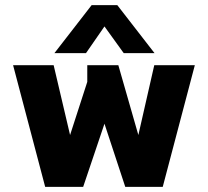

<svg xmlns="http://www.w3.org/2000/svg" viewBox="-20 -728 810 748"><path d="M192 -521 337 -708H437L582 -521H462L387 -625L315 -521ZM156 0 31 -474H189L253 -202L320 -409V-474H441L519 -202L581 -474H739L614 0H468L387 -246L304 0Z"/></svg>

Font: Kanit SemiBold
Style: Regular
Weight: 600
Designer: Katatrad Team
Foundry: CadsonDemak
Version: Version 2.000; ttfautohint (v1.8.3)